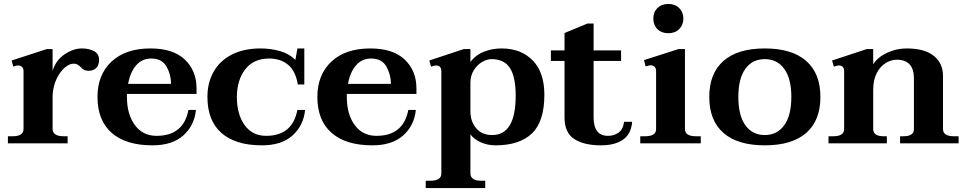

<svg xmlns="http://www.w3.org/2000/svg" viewBox="-20 -725 4884 971"><path d="M481 -423Q481 -395 466.5 -381Q452 -367 428 -367Q414 -367 405 -372Q396 -377 388 -386Q378 -395 371 -399Q364 -403 352 -403Q331 -403 307.5 -383Q284 -363 266.5 -327Q249 -291 246 -244V-73Q246 -55 260 -45.5Q274 -36 300 -36H322V0H20V-36H46Q71 -36 85 -45Q99 -54 99 -72V-365Q99 -380 91 -387Q83 -394 71 -394Q61 -394 47 -388L39 -419L217 -477H246V-367Q263 -421 307 -450.5Q351 -480 394 -480Q430 -480 455.5 -466.5Q481 -453 481 -423Z M622 -250V-234Q622 -147 662 -92.5Q702 -38 772 -38Q908 -38 933 -169H971Q963 -90 907 -40Q851 10 751 10Q617 10 545 -53Q473 -116 473 -235Q473 -347 544 -413.5Q615 -480 741 -480Q856 -480 915 -423.5Q974 -367 974 -278V-250ZM628 -301H845Q845 -348 822 -388.5Q799 -429 745 -429Q698 -429 668 -394Q638 -359 628 -301Z M1029 -235Q1029 -307 1060.5 -362.5Q1092 -418 1152.5 -449Q1213 -480 1298 -480Q1348 -480 1395 -467Q1442 -454 1474 -422L1484 -480H1519V-298H1486Q1475 -366 1437 -397.5Q1399 -429 1341 -429Q1262 -429 1220 -374Q1178 -319 1178 -234Q1178 -147 1217 -92.5Q1256 -38 1326 -38Q1459 -38 1484 -169H1523Q1515 -90 1459.5 -40Q1404 10 1305 10Q1171 10 1100 -52.5Q1029 -115 1029 -235Z M1734 -250V-234Q1734 -147 1774 -92.5Q1814 -38 1884 -38Q2020 -38 2045 -169H2083Q2075 -90 2019 -40Q1963 10 1863 10Q1729 10 1657 -53Q1585 -116 1585 -235Q1585 -347 1656 -413.5Q1727 -480 1853 -480Q1968 -480 2027 -423.5Q2086 -367 2086 -278V-250ZM1740 -301H1957Q1957 -348 1934 -388.5Q1911 -429 1857 -429Q1810 -429 1780 -394Q1750 -359 1740 -301Z M2133 189H2158Q2184 189 2198 180Q2212 171 2212 153V-365Q2212 -394 2184 -394Q2178 -394 2160 -388L2151 -419L2326 -477H2359V-412Q2388 -449 2430 -464.5Q2472 -480 2516 -480Q2615 -480 2674 -419.5Q2733 -359 2733 -246Q2733 -110 2670 -50Q2607 10 2486 10Q2445 10 2410 -6Q2375 -22 2359 -46V152Q2359 170 2372.5 179.5Q2386 189 2412 189H2434V226H2133ZM2588 -241Q2588 -336 2559 -381Q2530 -426 2466 -426Q2443 -426 2418 -411.5Q2393 -397 2376 -369.5Q2359 -342 2359 -306V-163Q2359 -111 2388 -76.5Q2417 -42 2469 -42Q2588 -42 2588 -241Z M3177 -109Q3172 -47 3130.5 -18.5Q3089 10 3020 10Q2933 10 2884 -22Q2835 -54 2835 -131V-417H2766V-470H2835V-558L2951 -606H2982V-470H3121V-417H2982V-132Q2982 -38 3055 -38Q3086 -38 3109 -55Q3132 -72 3136 -109Z M3284 -631Q3284 -664 3305 -684.5Q3326 -705 3360 -705Q3394 -705 3415 -684Q3436 -663 3436 -631Q3436 -599 3415 -578Q3394 -557 3360 -557Q3326 -557 3305 -577.5Q3284 -598 3284 -631ZM3218 -36H3244Q3270 -36 3284 -45Q3298 -54 3298 -72V-365Q3298 -381 3289.5 -388Q3281 -395 3269 -395Q3266 -395 3259.5 -393Q3253 -391 3245 -389L3237 -421L3412 -477H3444V-72Q3444 -54 3458 -45Q3472 -36 3498 -36H3524V0H3218Z M3567 -235Q3567 -354 3639 -417Q3711 -480 3848 -480Q3985 -480 4057 -417Q4129 -354 4129 -235Q4129 -115 4057 -52.5Q3985 10 3848 10Q3711 10 3639 -52.5Q3567 -115 3567 -235ZM3982 -235Q3982 -328 3946 -377Q3910 -426 3848 -426Q3785 -426 3749.5 -377Q3714 -328 3714 -235Q3714 -141 3749.5 -91.5Q3785 -42 3848 -42Q3910 -42 3946 -91.5Q3982 -141 3982 -235Z M4828 -36V0H4532V-36H4551Q4575 -36 4588.5 -45Q4602 -54 4602 -72V-328Q4602 -423 4515 -423Q4488 -423 4460.5 -407Q4433 -391 4414.5 -356.5Q4396 -322 4396 -270V-72Q4396 -54 4409.5 -45Q4423 -36 4447 -36H4465V0H4170V-36H4195Q4221 -36 4235 -45Q4249 -54 4249 -72V-365Q4249 -394 4221 -394Q4215 -394 4197 -388L4188 -419L4364 -477H4396V-400Q4419 -436 4466 -458Q4513 -480 4565 -480Q4656 -480 4702.5 -442.5Q4749 -405 4749 -341V-72Q4749 -54 4763 -45Q4777 -36 4803 -36Z"/></svg>

Font: Taviraj SemiBold
Style: Regular
Weight: 600
Designer: Katatrad Team
Foundry: CadsonDemak
Version: Version 1.001